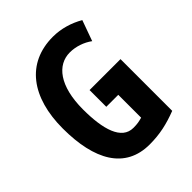

<svg xmlns="http://www.w3.org/2000/svg" viewBox="-205 -844 974 974"><g transform="rotate(-45 281.5 -357.0)"><path d="M280 -401V-281H366V-117C343 -111 332 -108 302 -108C217 -108 187 -212 187 -355C187 -524 255 -607 344 -607C387 -607 431 -592 465 -567L505 -678C457 -706 399 -724 340 -724C150 -724 46 -582 46 -359C46 -133 125 10 301 10C375 10 434 -4 502 -30V-401Z"/></g></svg>

Font: Noto Sans Gurmukhi UI ExtraCondensed
Style: Bold
Weight: 700
Width: 2
Designer: Jelle Bosma - Monotype Design Team
Foundry: Monotype Imaging Inc.
Version: Version 2.004